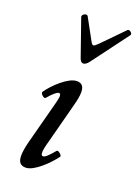

<svg xmlns="http://www.w3.org/2000/svg" viewBox="-138 -760 599 833"><g transform="rotate(20 161.5 -344.0)"><path d="M171 -497C179 -497 187 -503 195 -513L322 -683C328 -691 310 -707 302 -699L205 -600C196 -591 190 -586 185 -586C181 -586 177 -591 172 -600L119 -697C113 -708 90 -695 94 -684L153 -515C157 -504 162 -497 171 -497ZM91 13C129 13 187 -44 216 -83C220 -89 199 -108 193 -102C169 -73 154 -59 145 -59C133 -59 132 -77 146 -126L195 -313C202 -339 206 -360 206 -376C206 -404 195 -416 172 -416C133 -416 73 -359 47 -321C42 -313 63 -294 69 -301C92 -328 108 -341 116 -341C126 -341 127 -329 119 -299L65 -94C58 -67 55 -46 55 -29C55 -1 66 13 91 13Z"/></g></svg>

Font: Junicode Two Beta SemiCondensed Medium
Style: Italic
Weight: 500
Width: 4
Italic angle: -10°
Version: Version 1.063